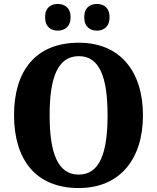

<svg xmlns="http://www.w3.org/2000/svg" viewBox="-20 -941 794 971"><path d="M471 -786C502 -786 534 -804 534 -854C534 -904 502 -921 471 -921C437 -921 406 -904 406 -854C406 -804 437 -786 471 -786ZM272 -786C304 -786 337 -804 337 -854C337 -904 304 -921 272 -921C239 -921 208 -904 208 -854C208 -804 239 -786 272 -786ZM378 10C587 10 703 -137 703 -358C703 -580 587 -725 379 -725C158 -725 51 -580 51 -359C51 -137 158 10 378 10ZM378 -58C271 -58 231 -169 231 -358C231 -547 271 -657 379 -657C485 -657 524 -547 524 -358C524 -169 485 -58 378 -58Z"/></svg>

Font: Noto Serif Bengali SemiCondensed ExtraBold
Style: Regular
Weight: 800
Width: 4
Designer: Juan Bruce, Universal Thirst, Indian Type Foundry and the Monotype Design Team.
Foundry: Monotype Imaging Inc.
Version: Version 2.003